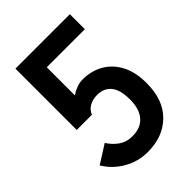

<svg xmlns="http://www.w3.org/2000/svg" viewBox="-209 -791 888 888"><g transform="rotate(-45 235.0 -347.0)"><path d="M222 6Q159 6 105 -25Q51 -56 20 -108L110 -165Q130 -134 157.5 -115Q185 -96 222 -96Q278 -96 306.5 -129.5Q335 -163 335 -223Q335 -288 310.5 -317.5Q286 -347 242 -347Q214 -347 192 -335Q170 -323 160 -299H61V-700H417V-602H168V-418Q185 -430 205 -437.5Q225 -445 245 -445Q301 -445 345.5 -420Q390 -395 416.5 -346Q443 -297 443 -223Q443 -114 382 -54Q321 6 222 6Z"/></g></svg>

Font: Zen Kaku Gothic Antique
Style: Bold
Weight: 700
Designer: Yoshimichi Ohira
Foundry: Positype
Version: Version 1.001